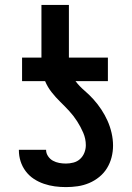

<svg xmlns="http://www.w3.org/2000/svg" viewBox="-20 -755 540 783"><path d="M249 8Q226 8 203.5 5Q181 2 159 -5.5Q137 -13 118 -25.5Q99 -38 85 -56.5Q71 -75 64 -97Q57 -119 57 -142V-144H168V-143Q168 -130 176 -118Q184 -106 196 -99.5Q208 -93 221.5 -90.5Q235 -88 249 -88Q264 -88 279.5 -92Q295 -96 306.5 -106.5Q318 -117 324 -132Q330 -147 330 -163Q330 -189 319.5 -213.5Q309 -238 294.5 -260.5Q280 -283 262.5 -302Q245 -321 226 -339.5Q207 -358 190.5 -379Q174 -400 164 -424H70V-520H149V-735H261V-520H420V-424H288Q304 -403 324 -386Q344 -369 361.5 -349.5Q379 -330 393.5 -308Q408 -286 418.5 -262.5Q429 -239 435 -213Q441 -187 441 -161Q441 -137 435 -113.5Q429 -90 416.5 -69.5Q404 -49 385 -33.5Q366 -18 343.5 -8.5Q321 1 297 4.5Q273 8 249 8Z"/></svg>

Font: Iosevka Term Curly
Style: Bold
Weight: 700
Designer: Belleve Invis
Foundry: Belleve Invis
Version: Version 32.3.0